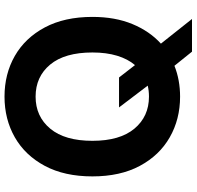

<svg xmlns="http://www.w3.org/2000/svg" viewBox="-30 -746 838 817"><g transform="rotate(-90 388.5 -338.0)"><path d="M385.3 9.8Q289.1 9.8 212.2 -34.2Q135.3 -78.1 90.6 -161.6Q45.9 -245.1 45.9 -363.3Q45.9 -481.9 90.6 -565.7Q135.3 -649.4 212.2 -693.4Q289.1 -737.3 385.3 -737.3Q481.9 -737.3 558.6 -693.4Q635.3 -649.4 679.9 -565.7Q724.6 -481.9 724.6 -363.3Q724.6 -266.6 694.1 -193.1Q663.6 -119.6 610.8 -71.8L715.8 60.5H576.7L516.6 -14.2Q456.1 9.8 385.3 9.8ZM339.4 -250H466.8L519.5 -182.1Q545.4 -212.4 559.3 -258.1Q573.2 -303.7 573.2 -363.3Q573.2 -481 521.7 -543Q470.2 -605 385.3 -605Q300.8 -605 249 -542.7Q197.3 -480.5 197.3 -363.3Q197.3 -246.6 249 -184.6Q300.8 -122.6 385.3 -122.6Q410.2 -122.6 432.1 -127.9Z"/></g></svg>

Font: Inter
Style: Bold
Weight: 700
Designer: Rasmus Andersson
Foundry: rsms
Version: Version 4.001;git-9221beed3